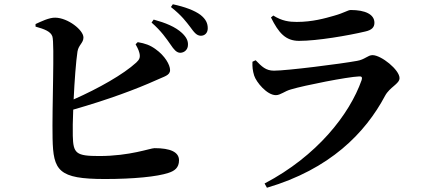

<svg xmlns="http://www.w3.org/2000/svg" viewBox="-20 -823 2040 902"><path d="M781 -614C797 -590 809 -576 826 -575C847 -575 863 -591 863 -612C864 -631 856 -648 835 -668C804 -697 757 -716 702 -731L692 -717C738 -677 762 -641 781 -614ZM873 -697C892 -671 903 -656 923 -655C943 -655 956 -669 956 -690C956 -714 947 -733 922 -753C894 -774 848 -791 792 -803L783 -790C835 -749 855 -720 873 -697ZM617 -615C621 -607 631 -591 635 -574C640 -553 635 -543 620 -529C560 -474 444 -408 326 -356C330 -443 337 -535 344 -581C349 -612 372 -621 372 -647C372 -682 299 -739 240 -740C211 -741 171 -721 147 -710V-698C190 -686 218 -675 226 -652C237 -620 224 -317 227 -173C230 -21 254 18 473 18C607 18 719 7 772 -11C800 -20 821 -35 821 -70C821 -109 780 -127 706 -127C686 -127 591 -90 446 -90C337 -90 324 -102 322 -185C321 -213 322 -258 324 -308C489 -355 622 -405 713 -446C751 -464 779 -468 779 -494C779 -518 755 -561 711 -592C685 -611 662 -619 627 -625Z M1166 -533C1165 -509 1167 -491 1174 -468C1184 -437 1234 -376 1276 -376C1298 -376 1317 -395 1347 -403C1410 -422 1613 -462 1667 -464C1679 -465 1683 -460 1679 -447C1622 -285 1469 -90 1223 39L1234 59C1530 -28 1696 -198 1789 -373C1811 -414 1857 -429 1857 -456C1857 -495 1771 -564 1730 -564C1708 -564 1694 -543 1657 -537C1581 -523 1328 -491 1267 -491C1229 -491 1210 -510 1181 -540ZM1696 -675C1728 -682 1739 -696 1739 -716C1739 -756 1695 -776 1628 -776C1614 -776 1599 -763 1549 -749C1507 -737 1448 -720 1374 -720C1340 -720 1305 -724 1264 -750L1253 -741C1289 -668 1322 -631 1385 -631C1471 -631 1616 -656 1696 -675Z"/></svg>

Font: Noto Serif CJK TC
Style: Bold
Weight: 700
Designer: Ryoko NISHIZUKA 西塚涼子 (kana & ideographs); Frank Grießhammer (Latin, Greek & Cyrillic); Wenlong ZHANG 张文龙 (bopomofo); San
Foundry: Adobe
Version: Version 2.001;hotconv 1.1.0;makeotfexe 2.6.0